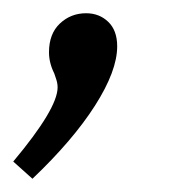

<svg xmlns="http://www.w3.org/2000/svg" viewBox="-55 -121 286 290"><path d="M75 -101Q95 -101 108.5 -88Q122 -75 122 -51Q122 -14 88.5 38.5Q55 91 -6 149L-35 123Q32 43 32 11Q32 5 30 -1Q28 -7 27 -10Q19 -26 19 -42Q19 -70 35.5 -85.5Q52 -101 75 -101Z"/></svg>

Font: Bitter Pro
Style: Italic
Weight: 400
Italic angle: -9°
Designer: Sol Matas, and Bitter project Authors
Foundry: Sol Matas
Version: Version 1.010